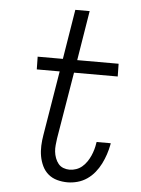

<svg xmlns="http://www.w3.org/2000/svg" viewBox="-53 -777 606 827"><g transform="rotate(5 250.0 -363.5)"><path d="M270 8Q247 8 225 2Q203 -4 186.5 -18Q170 -32 160.5 -52Q151 -72 147 -94Q143 -116 144 -139.5Q145 -163 149 -186L195 -465H96L95 -520H204L239 -735H301L266 -520H445L446 -465H257L209 -177Q207 -162 205.5 -147.5Q204 -133 205.5 -119Q207 -105 212 -91.5Q217 -78 225.5 -67.5Q234 -57 247 -52Q260 -47 274 -47Q288 -47 302.5 -52Q317 -57 328.5 -67Q340 -77 348.5 -89.5Q357 -102 363 -115.5Q369 -129 373 -143Q377 -157 379 -171L380 -176H441L440 -169Q436 -148 429 -127Q422 -106 412 -86Q402 -66 387.5 -48Q373 -30 354 -17Q335 -4 313 2Q291 8 270 8Z"/></g></svg>

Font: Iosevka Term Curly Lt Obl
Style: Regular
Weight: 300
Italic angle: -9°
Designer: Belleve Invis
Foundry: Belleve Invis
Version: Version 32.3.0